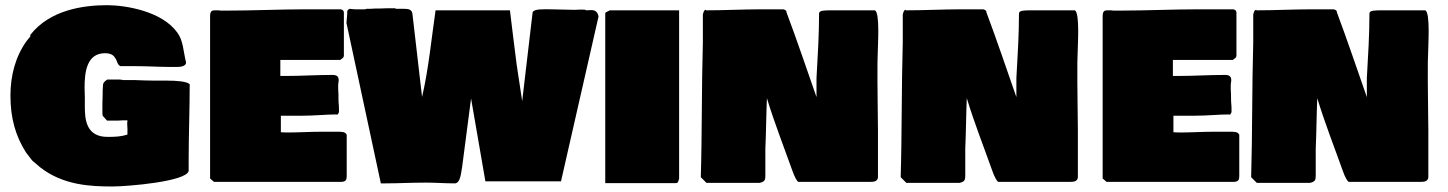

<svg xmlns="http://www.w3.org/2000/svg" viewBox="-20 -711 5474 726"><path d="M693.4 -64.5V-107.4C693.4 -201.2 697.3 -298.8 697.3 -392.6C686.5 -403.3 647.5 -406.2 609.4 -406.2H562.5C542 -406.2 514.6 -407.2 490.2 -408.2H446.3C441.4 -409.2 436.5 -410.2 431.6 -410.2H385.7C373 -402.3 369.1 -396.5 369.1 -384.8V-380.9C369.1 -376 368.2 -373 368.2 -370.1V-356.4C368.2 -341.8 367.2 -331.1 367.2 -318.4V-288.1C367.2 -283.2 367.2 -278.3 368.2 -273.4L384.8 -254.9H425.8C430.7 -254.9 436.5 -255.9 443.4 -255.9H461.9C461.9 -251 460.9 -247.1 460.9 -244.1C460.9 -236.3 461.9 -231.4 461.9 -223.6V-202.1C437.5 -194.3 415 -193.4 386.7 -193.4C306.6 -193.4 300.8 -257.8 300.8 -306.6V-343.8C300.8 -352.5 299.8 -366.2 299.8 -378.9C299.8 -435.5 306.6 -509.8 377 -509.8C400.4 -509.8 411.1 -501 416 -490.2V-491.2C423.2 -481.6 423.6 -464.9 435.5 -460.9H489.3C535.2 -460.9 581.1 -458 612.3 -458H652.3C661.1 -458 683.6 -460 683.6 -474.6C672.8 -518 673.2 -557.5 650.4 -587.9C592.7 -668.6 455.3 -691.4 384.8 -691.4C293 -691.4 168 -672.9 94.7 -579.1V-580.1V-573.2L81.1 -556.6C38.1 -497.1 19.5 -424.8 19.5 -349.6C19.5 -263.7 39.1 -196.3 78.1 -134.8L93.8 -114.3C98.6 -107.4 103.5 -101.6 110.4 -96.7L130.9 -79.1C218.8 -9.8 324.2 -5.9 405.3 -5.9C461.8 -5.9 684.4 -24.3 693.4 -64.5Z M774.4 -630.9V-36.1L789.1 -23.4H1272.5C1288.1 -24.4 1291 -32.2 1291 -44.9V-201.2C1286.1 -213.9 1268.6 -212.9 1254.9 -212.9H1192.4C1153.3 -212.9 1108.4 -210 1065.4 -210C1057.6 -210 1049.8 -210.9 1042 -210.9V-273.4H1120.1C1169.9 -273.4 1213.9 -278.3 1252.9 -278.3V-277.3C1257.8 -277.3 1258.8 -280.3 1261.7 -287.1V-299.8C1261.7 -316.4 1259.8 -319.3 1259.8 -339.8V-353.5C1259.8 -361.3 1258.8 -367.2 1258.8 -372.1V-390.6C1258.8 -395.5 1260.7 -402.3 1260.7 -407.2C1260.7 -418.9 1256.8 -427.7 1237.3 -427.7C1175.8 -427.7 1119.1 -423.8 1061.5 -423.8H1040V-484.4H1266.6C1275.4 -491.2 1279.3 -492.2 1280.3 -500V-663.1C1280.3 -669.9 1276.4 -674.8 1267.6 -675.8H1137.7C1038.1 -675.8 937.5 -670.9 838.9 -670.9H813.5C810.5 -671.9 807.6 -671.9 802.7 -671.9H791C772.5 -671.9 774.4 -658.2 774.4 -630.9Z M1575.9 -344.5 1540 -654.3C1539.1 -674.8 1526.4 -677.7 1507.8 -677.7H1475.6V-679.7H1443.4C1432.6 -679.7 1422.9 -678.7 1412.1 -678.7H1398.4C1390.6 -678.7 1386.7 -677.7 1381.8 -677.7H1365.2C1365.2 -675.8 1360.4 -675.8 1355.5 -675.8H1323.2C1316.4 -675.8 1309.6 -676.8 1302.7 -677.7C1291 -672.9 1293 -668 1293 -659.2L1290 -624.4L1420.1 -17.6L1435.5 -17.6C1485.4 -17.6 1532.2 -20.5 1591.8 -20.5C1627.9 -20.5 1663.1 -17.6 1699.2 -17.6C1720.7 -17.6 1722.7 -53.7 1727.5 -80.1L1761.2 -338.6L1815.4 -25.4H2101.3L2243.2 -648.7C2239.3 -669.2 2227.5 -672.9 2214.8 -672.9C2209 -672.9 2202.1 -671.9 2197.3 -671.9C2194.3 -674.8 2186.5 -674.8 2175.8 -674.8C2167 -674.8 2157.2 -673.8 2152.3 -673.8C2121.1 -673.8 2093.8 -675.8 2062.5 -675.8C2037.1 -675.8 1998.9 -678.2 1994 -664.5L1954.5 -328.7L1933.6 -466.7C1924.7 -532.3 1916.7 -605.8 1908.2 -671.9H1627C1611.3 -564.5 1600.2 -446.7 1575.9 -344.5Z M2268.6 -18.6H2536.1C2543 -18.6 2544.9 -23.4 2547.9 -36.1V-671.9H2285.2C2280.3 -667 2269.5 -667 2268.6 -660.2Z M3288.1 -671.9H3121.1C3098.6 -671.9 3077.1 -671.9 3077.1 -660.2C3077.1 -579.1 3072.3 -502 3067.4 -416V-343.8C3029.9 -450.8 2993.6 -559 2954.1 -664.1C2954.1 -671.9 2950.2 -672.9 2942.4 -675.8H2860.4C2790 -675.8 2716.8 -671.9 2649.4 -671.9V-673.8C2641.6 -673.8 2639.6 -663.1 2637.7 -656.2V-550.8C2632.8 -384.8 2634.8 -203.1 2629.9 -41L2651.4 -19.5H2852.5C2873 -24.4 2874 -31.2 2874 -48.8V-148.4C2877 -210.9 2877 -274.4 2879.9 -339.8V-342.8V-339.8C2908.3 -246.2 2944.1 -155.6 2976.6 -64.5C2984.4 -42 2994.1 -24.4 2999 -23.4H3272.5C3283.2 -23.4 3297.9 -24.4 3299.8 -40V-217.8C3299.8 -276.4 3297.9 -333 3297.9 -399.4V-451.2C3297.9 -467.8 3297.9 -486.3 3298.8 -505.9C3298.8 -534 3308.3 -664.3 3288.1 -671.9Z M4043.9 -671.9H3877C3854.5 -671.9 3833 -671.9 3833 -660.2C3833 -579.1 3828.1 -502 3823.2 -416V-343.8C3785.7 -450.8 3749.4 -559 3710 -664.1C3710 -671.9 3706.1 -672.9 3698.2 -675.8H3616.2C3545.9 -675.8 3472.7 -671.9 3405.3 -671.9V-673.8C3397.5 -673.8 3395.5 -663.1 3393.6 -656.2V-550.8C3388.7 -384.8 3390.6 -203.1 3385.7 -41L3407.2 -19.5H3608.4C3628.9 -24.4 3629.9 -31.2 3629.9 -48.8V-148.4C3632.8 -210.9 3632.8 -274.4 3635.7 -339.8V-342.8V-339.8C3664.1 -246.2 3700 -155.6 3732.4 -64.5C3740.2 -42 3750 -24.4 3754.9 -23.4H4028.3C4039.1 -23.4 4053.7 -24.4 4055.7 -40V-217.8C4055.7 -276.4 4053.7 -333 4053.7 -399.4V-451.2C4053.7 -467.8 4053.7 -486.3 4054.7 -505.9C4054.7 -534 4064.2 -664.3 4043.9 -671.9Z M4149.4 -630.9V-36.1L4164.1 -23.4H4647.5C4663.1 -24.4 4666 -32.2 4666 -44.9V-201.2C4661.1 -213.9 4643.6 -212.9 4629.9 -212.9H4567.4C4528.3 -212.9 4483.4 -210 4440.4 -210C4432.6 -210 4424.8 -210.9 4417 -210.9V-273.4H4495.1C4544.9 -273.4 4588.9 -278.3 4627.9 -278.3V-277.3C4632.8 -277.3 4633.8 -280.3 4636.7 -287.1V-299.8C4636.7 -316.4 4634.8 -319.3 4634.8 -339.8V-353.5C4634.8 -361.3 4633.8 -367.2 4633.8 -372.1V-390.6C4633.8 -395.5 4635.7 -402.3 4635.7 -407.2C4635.7 -418.9 4631.8 -427.7 4612.3 -427.7C4550.8 -427.7 4494.1 -423.8 4436.5 -423.8H4415V-484.4H4641.6C4650.4 -491.2 4654.3 -492.2 4655.3 -500V-663.1C4655.3 -669.9 4651.4 -674.8 4642.6 -675.8H4512.7C4413.1 -675.8 4312.5 -670.9 4213.9 -670.9H4188.5C4185.5 -671.9 4182.6 -671.9 4177.7 -671.9H4166C4147.5 -671.9 4149.4 -658.2 4149.4 -630.9Z M5369.1 -671.9H5202.1C5179.7 -671.9 5158.2 -671.9 5158.2 -660.2C5158.2 -579.1 5153.3 -502 5148.4 -416V-343.8C5110.9 -450.8 5074.6 -559 5035.2 -664.1C5035.2 -671.9 5031.2 -672.9 5023.4 -675.8H4941.4C4871.1 -675.8 4797.9 -671.9 4730.5 -671.9V-673.8C4722.7 -673.8 4720.7 -663.1 4718.8 -656.2V-550.8C4713.9 -384.8 4715.8 -203.1 4710.9 -41L4732.4 -19.5H4933.6C4954.1 -24.4 4955.1 -31.2 4955.1 -48.8V-148.4C4958 -210.9 4958 -274.4 4960.9 -339.8V-342.8V-339.8C4989.3 -246.2 5025.2 -155.6 5057.6 -64.5C5065.4 -42 5075.2 -24.4 5080.1 -23.4H5353.5C5364.3 -23.4 5378.9 -24.4 5380.9 -40V-217.8C5380.9 -276.4 5378.9 -333 5378.9 -399.4V-451.2C5378.9 -467.8 5378.9 -486.3 5379.9 -505.9C5379.9 -534 5389.4 -664.3 5369.1 -671.9Z"/></svg>

Font: Bowlby One SC
Style: Regular
Weight: 400
Width: 1
Version: Version 1.2